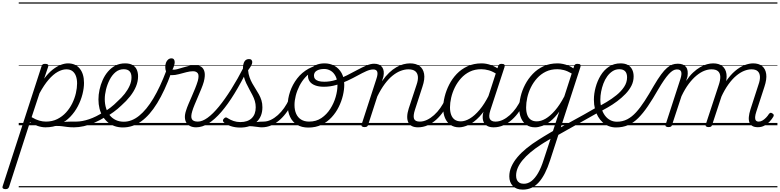

<svg xmlns="http://www.w3.org/2000/svg" viewBox="-157 -1050 6535 1609"><path d="M462 17Q431 17 408 14Q385 11 363 8Q341 5 315.5 5.5Q290 6 255 12L280 -10Q319 -19 346.5 -23.5Q374 -28 395.5 -29.5Q417 -31 436.5 -31Q456 -31 477 -31Q486 -31 489.5 -23.5Q493 -16 491 -7Q489 2 481.5 9.5Q474 17 462 17ZM-112 535Q-126 535 -132.5 528.5Q-139 522 -135 511L191 -494Q195 -506 201 -510.5Q207 -515 221 -515Q238 -515 244 -509.5Q250 -504 247 -492L213 -391Q250 -440 285.5 -467.5Q321 -495 353.5 -507Q386 -519 413 -519Q476 -519 511.5 -475Q547 -431 547 -355Q547 -311 534 -260Q521 -209 495.5 -160Q470 -111 431.5 -71Q393 -31 341.5 -7Q290 17 224 17Q193 17 158.5 5.5Q124 -6 94 -26L-81 516Q-85 526 -91.5 530.5Q-98 535 -112 535ZM108 -68Q144 -47 172.5 -39Q201 -31 228 -31Q281 -31 323 -52Q365 -73 396.5 -107.5Q428 -142 448.5 -184Q469 -226 479 -269.5Q489 -313 489 -351Q489 -387 479 -413.5Q469 -440 449.5 -454.5Q430 -469 399 -469Q365 -469 327 -448Q289 -427 250.5 -382.5Q212 -338 174 -268ZM0 510H609V520H0ZM0 -20H609V0H0ZM0 -505H609V-500H0ZM0 -1030H609V-1020H0Z M465 17Q453 17 449 9.5Q445 2 448 -7Q451 -16 460 -23.5Q469 -31 481 -31Q531 -31 590 -51Q649 -71 709 -110Q716 -115 723 -111.5Q730 -108 734 -100.5Q738 -93 737 -84.5Q736 -76 729 -72Q681 -42 634.5 -22Q588 -2 545 7.5Q502 17 465 17ZM612 510V520ZM612 -20V0ZM612 -505V-500ZM612 -1030V-1020Z M703 -105Q737 -124 769 -148.5Q801 -173 827 -200Q862 -231 888 -264Q914 -297 929.5 -332Q945 -367 945 -402Q945 -435 929 -452.5Q913 -470 879 -470Q869 -470 864.5 -477Q860 -484 861.5 -494Q863 -504 870.5 -511.5Q878 -519 891 -519Q930 -519 954 -505Q978 -491 989 -466.5Q1000 -442 1000 -410Q1000 -367 982.5 -325Q965 -283 933.5 -243Q902 -203 860 -166Q830 -137 795 -111.5Q760 -86 723 -65ZM609 510H1053V520H609ZM609 -20H1053V0H609ZM609 -505H1053V-500H609ZM609 -1030H1053V-1020H609Z M873 18Q836 18 804 7Q772 -4 747 -25Q722 -46 704 -75Q686 -104 677 -140Q668 -176 668 -217Q668 -256 677 -298Q686 -340 703.5 -379.5Q721 -419 748 -450.5Q775 -482 810.5 -500.5Q846 -519 891 -519Q901 -519 904.5 -511.5Q908 -504 906 -494Q904 -484 897 -477Q890 -470 880 -470Q841 -470 811.5 -445.5Q782 -421 762 -382Q742 -343 731.5 -300Q721 -257 721 -219Q721 -178 732 -143Q743 -108 763.5 -83Q784 -58 813.5 -44Q843 -30 881 -30Q947 -30 1009 -80Q1071 -130 1128 -225Q1185 -320 1237 -458Q1240 -466 1248 -467.5Q1256 -469 1264 -466Q1272 -463 1277 -456Q1282 -449 1278 -439Q1223 -288 1160.5 -186Q1098 -84 1026.5 -33Q955 18 873 18ZM1053 510H1066V520H1053ZM1053 -20H1066V0H1053ZM1053 -505H1066V-500H1053ZM1053 -1030H1066V-1020H1053Z M1487 17Q1459 17 1438.5 7.5Q1418 -2 1406 -20Q1394 -38 1392.5 -64.5Q1391 -91 1403 -126Q1410 -149 1423 -179.5Q1436 -210 1450.5 -243Q1465 -276 1478.5 -309.5Q1492 -343 1501 -373Q1513 -420 1500 -436.5Q1487 -453 1460 -453Q1436 -453 1405 -445Q1374 -437 1342.5 -428.5Q1311 -420 1282 -420Q1264 -420 1252 -428.5Q1240 -437 1234 -452.5Q1228 -468 1228 -489Q1228 -508 1234 -524.5Q1240 -541 1252 -551Q1264 -561 1279 -561Q1294 -561 1300.5 -552Q1307 -543 1307 -529Q1307 -517 1301.5 -499Q1296 -481 1288 -466Q1305 -464 1327.5 -470Q1350 -476 1375.5 -484Q1401 -492 1427.5 -498Q1454 -504 1477 -504Q1508 -504 1529 -490.5Q1550 -477 1557 -446.5Q1564 -416 1551 -365Q1543 -337 1529.5 -304.5Q1516 -272 1501.5 -238Q1487 -204 1474 -173Q1461 -142 1454 -118Q1440 -72 1451 -51.5Q1462 -31 1501 -31Q1511 -31 1515.5 -23.5Q1520 -16 1518 -7Q1516 2 1508.5 9.5Q1501 17 1487 17ZM1065 510H1633V520H1065ZM1065 -20H1633V0H1065ZM1065 -505H1633V-500H1065ZM1065 -1030H1633V-1020H1065Z M1486 17Q1474 17 1470 9.5Q1466 2 1469 -7Q1472 -16 1480.5 -23.5Q1489 -31 1501 -31Q1538 -31 1582.5 -63Q1627 -95 1677 -156Q1727 -217 1780.5 -302Q1834 -387 1888 -492Q1894 -503 1904 -502Q1914 -501 1920 -492Q1926 -483 1919 -470Q1863 -356 1807.5 -265.5Q1752 -175 1697.5 -112Q1643 -49 1590.5 -16Q1538 17 1486 17ZM1632 510V520ZM1632 -20V0ZM1632 -505V-500ZM1632 -1030V-1020Z M2038 17Q2020 17 1999.5 13.5Q1979 10 1953.5 8Q1928 6 1894 10L1922 -13Q1955 -22 1978.5 -25.5Q2002 -29 2020 -30Q2038 -31 2054 -31Q2063 -31 2066.5 -23.5Q2070 -16 2067.5 -7Q2065 2 2057.5 9.5Q2050 17 2038 17ZM1856 19Q1812 19 1775.5 6.5Q1739 -6 1719 -25Q1711 -32 1711 -40Q1711 -48 1720 -57Q1729 -66 1736 -66Q1743 -66 1754 -58Q1774 -45 1800.5 -36Q1827 -27 1857 -27Q1919 -27 1952.5 -59.5Q1986 -92 1986 -151Q1986 -179 1978.5 -204Q1971 -229 1958.5 -253Q1946 -277 1932.5 -301.5Q1919 -326 1906.5 -352.5Q1894 -379 1886.5 -408.5Q1879 -438 1879 -473Q1879 -514 1891.5 -534.5Q1904 -555 1930 -555Q1945 -555 1951 -547Q1957 -539 1957 -530Q1957 -517 1949.5 -502.5Q1942 -488 1922 -461Q1925 -429 1934.5 -402Q1944 -375 1957.5 -351Q1971 -327 1985.5 -304.5Q2000 -282 2013 -258.5Q2026 -235 2034 -209Q2042 -183 2042 -151Q2042 -72 1991.5 -26.5Q1941 19 1856 19ZM1633 510H2183V520H1633ZM1633 -20H2183V0H1633ZM1633 -505H2183V-500H1633ZM1633 -1030H2183V-1020H1633Z M2037 17Q2026 17 2021.5 9.5Q2017 2 2018.5 -7Q2020 -16 2028.5 -23.5Q2037 -31 2052 -31Q2082 -31 2112.5 -45.5Q2143 -60 2171.5 -85.5Q2200 -111 2224 -145Q2248 -179 2265 -217Q2270 -228 2278.5 -228Q2287 -228 2294 -220.5Q2301 -213 2297 -203Q2278 -157 2250.5 -117Q2223 -77 2189.5 -47Q2156 -17 2117.5 0Q2079 17 2037 17ZM2183 510V520ZM2183 -20V0ZM2183 -505V-500ZM2183 -1030V-1020Z M2427 19Q2371 19 2332.5 -4.5Q2294 -28 2274 -70.5Q2254 -113 2254 -168Q2254 -223 2274 -282Q2294 -341 2333 -392Q2372 -443 2430 -475Q2488 -507 2564 -507Q2574 -507 2575.5 -499Q2577 -491 2573 -483.5Q2569 -476 2561 -476Q2512 -476 2472.5 -456Q2433 -436 2403 -403.5Q2373 -371 2352.5 -330.5Q2332 -290 2321.5 -248.5Q2311 -207 2311 -170Q2311 -128 2325 -96.5Q2339 -65 2366.5 -48Q2394 -31 2433 -31Q2493 -31 2537 -61Q2581 -91 2611 -138Q2641 -185 2656 -237.5Q2671 -290 2671 -334Q2671 -381 2655 -412Q2639 -443 2613.5 -457.5Q2588 -472 2561 -472Q2548 -472 2542 -479Q2536 -486 2537 -495.5Q2538 -505 2544.5 -512Q2551 -519 2564 -519Q2608 -519 2645.5 -498.5Q2683 -478 2705.5 -438Q2728 -398 2728 -339Q2728 -298 2716.5 -249.5Q2705 -201 2681.5 -153.5Q2658 -106 2622 -67Q2586 -28 2537.5 -4.5Q2489 19 2427 19ZM2183 510H2784V520H2183ZM2183 -20H2784V0H2183ZM2183 -505H2784V-500H2183ZM2183 -1030H2784V-1020H2183Z M2557 -323Q2514 -323 2484 -334.5Q2454 -346 2439 -366.5Q2424 -387 2424 -413Q2424 -443 2441.5 -467Q2459 -491 2490.5 -505Q2522 -519 2563 -519Q2576 -519 2582 -512Q2588 -505 2587 -495.5Q2586 -486 2579.5 -479Q2573 -472 2560 -472Q2522 -472 2498 -458Q2474 -444 2474 -416Q2474 -400 2483.5 -388.5Q2493 -377 2512 -371Q2531 -365 2561 -365Q2609 -365 2656.5 -380Q2704 -395 2749.5 -418Q2795 -441 2836.5 -463.5Q2878 -486 2914 -501Q2950 -516 2978 -516Q2990 -516 2995.5 -509Q3001 -502 2999.5 -492.5Q2998 -483 2990.5 -475.5Q2983 -468 2971 -468Q2945 -468 2912.5 -453.5Q2880 -439 2841 -417.5Q2802 -396 2756.5 -374.5Q2711 -353 2661 -338Q2611 -323 2557 -323ZM2784 510H2822V520H2784ZM2784 -20H2822V0H2784ZM2784 -505H2822V-500H2784ZM2784 -1030H2822V-1020H2784Z M3346 17Q3316 17 3295.5 7Q3275 -3 3265 -23.5Q3255 -44 3255.5 -73Q3256 -102 3268 -140L3334 -340Q3348 -380 3345 -409Q3342 -438 3322.5 -453.5Q3303 -469 3265 -469Q3235 -469 3201.5 -456.5Q3168 -444 3134 -417Q3100 -390 3067.5 -346.5Q3035 -303 3005 -242L2928 -4Q2925 6 2918.5 10.5Q2912 15 2897 15Q2885 15 2877.5 10Q2870 5 2873 -6L2997 -388Q3011 -429 3004.5 -448.5Q2998 -468 2971 -468Q2960 -468 2955.5 -475.5Q2951 -483 2952 -492.5Q2953 -502 2960 -509Q2967 -516 2978 -516Q3002 -516 3019 -508.5Q3036 -501 3046 -486.5Q3056 -472 3058.5 -452.5Q3061 -433 3056 -408L3044 -369Q3074 -412 3104 -440.5Q3134 -469 3164.5 -486.5Q3195 -504 3224 -511.5Q3253 -519 3279 -519Q3328 -519 3358.5 -497Q3389 -475 3397 -431.5Q3405 -388 3383 -323L3321 -132Q3304 -80 3312.5 -55.5Q3321 -31 3361 -31Q3370 -31 3374 -23.5Q3378 -16 3376.5 -7Q3375 2 3367.5 9.5Q3360 17 3346 17ZM2821 510H3492V520H2821ZM2821 -20H3492V0H2821ZM2821 -505H3492V-500H2821ZM2821 -1030H3492V-1020H2821Z M3346 17Q3335 17 3330.5 9.5Q3326 2 3327.5 -7Q3329 -16 3337.5 -23.5Q3346 -31 3361 -31Q3391 -31 3421.5 -45.5Q3452 -60 3480.5 -85.5Q3509 -111 3533 -145Q3557 -179 3574 -217Q3579 -228 3587.5 -228Q3596 -228 3603 -220.5Q3610 -213 3606 -203Q3587 -157 3559.5 -117Q3532 -77 3498.5 -47Q3465 -17 3426.5 0Q3388 17 3346 17ZM3492 510V520ZM3492 -20V0ZM3492 -505V-500ZM3492 -1030V-1020Z M3690 17Q3649 17 3619 -3Q3589 -23 3573 -59.5Q3557 -96 3557 -146Q3557 -190 3569.5 -240.5Q3582 -291 3607 -340.5Q3632 -390 3670 -430Q3708 -470 3760.5 -494.5Q3813 -519 3879 -519Q3917 -519 3956.5 -505Q3996 -491 4027 -467L4015 -423Q3974 -451 3940.5 -460.5Q3907 -470 3876 -470Q3822 -470 3780 -449.5Q3738 -429 3706.5 -394Q3675 -359 3654.5 -317Q3634 -275 3624 -231.5Q3614 -188 3614 -150Q3614 -114 3624 -87.5Q3634 -61 3654 -47Q3674 -33 3705 -33Q3740 -33 3780 -56.5Q3820 -80 3861.5 -129Q3903 -178 3941 -254L3954 -214Q3910 -124 3862 -73.5Q3814 -23 3769.5 -3Q3725 17 3690 17ZM3979 17Q3950 17 3929.5 7Q3909 -3 3898.5 -22.5Q3888 -42 3888 -69Q3888 -96 3899 -130L4017 -494Q4021 -506 4027.5 -510.5Q4034 -515 4047 -515Q4065 -515 4070 -507.5Q4075 -500 4071 -488L3952 -125Q3936 -74 3948.5 -52.5Q3961 -31 3994 -31Q4003 -31 4007 -23.5Q4011 -16 4009.5 -7Q4008 2 4000.5 9.5Q3993 17 3979 17ZM3492 510H4127V520H3492ZM3492 -20H4127V0H3492ZM3492 -505H4127V-500H3492ZM3492 -1030H4127V-1020H3492Z M3981 17Q3970 17 3965.5 9.5Q3961 2 3962.5 -7Q3964 -16 3972.5 -23.5Q3981 -31 3996 -31Q4026 -31 4056.5 -45.5Q4087 -60 4115.5 -85.5Q4144 -111 4168 -145Q4192 -179 4209 -217Q4214 -228 4222.5 -228Q4231 -228 4238 -220.5Q4245 -213 4241 -203Q4222 -157 4194.5 -117Q4167 -77 4133.5 -47Q4100 -17 4061.5 0Q4023 17 3981 17ZM4127 510V520ZM4127 -20V0ZM4127 -505V-500ZM4127 -1030V-1020Z M4224 539Q4169 539 4140 508Q4111 477 4111 428Q4111 386 4129 345.5Q4147 305 4179.5 266.5Q4212 228 4257 191.5Q4302 155 4358 120Q4378 107 4398 95Q4418 83 4438 71Q4458 59 4477 48L4530 -115Q4494 -65 4457.5 -36Q4421 -7 4387.5 5Q4354 17 4327 17Q4285 17 4255.5 -3Q4226 -23 4210 -59.5Q4194 -96 4194 -146Q4194 -190 4206 -241Q4218 -292 4243.5 -341Q4269 -390 4307.5 -430.5Q4346 -471 4398 -495Q4450 -519 4516 -519Q4538 -519 4561.5 -514Q4585 -509 4607 -500Q4629 -491 4648 -477L4654 -496Q4658 -507 4664 -511Q4670 -515 4683 -515Q4702 -515 4706.5 -507.5Q4711 -500 4707 -488L4453 293Q4433 355 4409.5 401Q4386 447 4358 478Q4330 509 4297 524Q4264 539 4224 539ZM4233 490Q4267 490 4296.5 467.5Q4326 445 4352 400.5Q4378 356 4399 289L4457 113Q4443 121 4429 129.5Q4415 138 4401.5 146Q4388 154 4375 163Q4326 195 4287.5 227.5Q4249 260 4222.5 292Q4196 324 4182 356.5Q4168 389 4168 422Q4168 443 4175 458Q4182 473 4196.5 481.5Q4211 490 4233 490ZM4341 -33Q4377 -33 4415.5 -55.5Q4454 -78 4494 -124Q4534 -170 4572 -242L4634 -434Q4598 -455 4569 -462.5Q4540 -470 4513 -470Q4459 -470 4417 -449.5Q4375 -429 4343.5 -394Q4312 -359 4291.5 -317Q4271 -275 4261.5 -231.5Q4252 -188 4252 -150Q4252 -114 4261.5 -87.5Q4271 -61 4291 -47Q4311 -33 4341 -33ZM4127 510H4762V520H4127ZM4127 -20H4762V0H4127ZM4127 -505H4762V-500H4127ZM4127 -1030H4762V-1020H4127Z M4859 -109Q4806 -79 4746.5 -45.5Q4687 -12 4625.5 22Q4564 56 4505 90Q4499 93 4494.5 88Q4490 83 4488 73.5Q4486 64 4489.5 54.5Q4493 45 4503 39Q4559 8 4618 -24.5Q4677 -57 4736 -89.5Q4795 -122 4849 -154Q4854 -157 4859 -152.5Q4864 -148 4866.5 -139Q4869 -130 4867.5 -121.5Q4866 -113 4859 -109ZM4762 510V520ZM4762 -20V0ZM4762 -505V-500ZM4762 -1030V-1020Z M4842 -147Q4881 -168 4925.5 -194.5Q4970 -221 5009 -252.5Q5048 -284 5073 -321.5Q5098 -359 5098 -402Q5098 -435 5082 -452.5Q5066 -470 5032 -470Q5022 -470 5017.5 -477Q5013 -484 5014 -494Q5015 -504 5023 -511.5Q5031 -519 5043 -519Q5082 -519 5106 -504.5Q5130 -490 5141.5 -465.5Q5153 -441 5153 -410Q5153 -368 5134.5 -331.5Q5116 -295 5084.5 -262.5Q5053 -230 5015 -201.5Q4977 -173 4936.5 -150Q4896 -127 4859 -107ZM4762 510H5206V520H4762ZM4762 -20H5206V0H4762ZM4762 -505H5206V-500H4762ZM4762 -1030H5206V-1020H4762Z M5005 18Q4973 18 4944.5 7Q4916 -4 4893.5 -24.5Q4871 -45 4854.5 -73.5Q4838 -102 4829 -137.5Q4820 -173 4820 -214Q4820 -265 4834.5 -318.5Q4849 -372 4876.5 -417.5Q4904 -463 4946 -491Q4988 -519 5044 -519Q5054 -519 5057.5 -511.5Q5061 -504 5059 -494Q5057 -484 5050 -477Q5043 -470 5033 -470Q5002 -470 4976.5 -453.5Q4951 -437 4931.5 -410Q4912 -383 4899.5 -349.5Q4887 -316 4880.5 -281.5Q4874 -247 4874 -216Q4874 -176 4884 -141.5Q4894 -107 4912.5 -82Q4931 -57 4956.5 -43.5Q4982 -30 5013 -30Q5060 -30 5099 -50Q5138 -70 5173.5 -109Q5209 -148 5245 -203.5Q5281 -259 5322 -331Q5356 -389 5383 -425.5Q5410 -462 5433 -481.5Q5456 -501 5477 -508.5Q5498 -516 5521 -516Q5532 -516 5536.5 -509Q5541 -502 5539.5 -492.5Q5538 -483 5531 -475.5Q5524 -468 5513 -468Q5498 -468 5482 -458.5Q5466 -449 5447.5 -429Q5429 -409 5407 -377Q5385 -345 5358 -299Q5313 -220 5272.5 -160.5Q5232 -101 5192 -61Q5152 -21 5106.5 -1.5Q5061 18 5005 18ZM5206 510H5331V520H5206ZM5206 -20H5331V0H5206ZM5206 -505H5331V-500H5206ZM5206 -1030H5331V-1020H5206Z M5444 15Q5432 15 5424.5 10Q5417 5 5421 -6L5545 -388Q5558 -429 5551.5 -448.5Q5545 -468 5518 -468Q5509 -468 5505 -475.5Q5501 -483 5502 -492.5Q5503 -502 5509.5 -509Q5516 -516 5525 -516Q5548 -516 5565 -509Q5582 -502 5592.5 -488Q5603 -474 5605.5 -454Q5608 -434 5604 -408L5593 -372Q5621 -414 5651 -442Q5681 -470 5710.5 -487Q5740 -504 5767.5 -511.5Q5795 -519 5819 -519Q5868 -519 5896.5 -496Q5925 -473 5931 -429.5Q5937 -386 5916 -323L5811 -4Q5808 6 5802 10.5Q5796 15 5781 15Q5769 15 5761.5 10Q5754 5 5757 -6L5867 -340Q5880 -379 5879 -408Q5878 -437 5860.5 -453Q5843 -469 5805 -469Q5776 -469 5744.5 -456.5Q5713 -444 5680 -417Q5647 -390 5615 -347.5Q5583 -305 5554 -244L5475 -4Q5473 6 5466 10.5Q5459 15 5444 15ZM6194 16Q6166 16 6148.5 6Q6131 -4 6123.5 -23.5Q6116 -43 6118.5 -70.5Q6121 -98 6132 -133L6199 -340Q6213 -379 6211.5 -408Q6210 -437 6193 -453Q6176 -469 6140 -469Q6111 -469 6078.5 -456Q6046 -443 6012.5 -415Q5979 -387 5947 -342.5Q5915 -298 5886 -235H5861Q5889 -313 5926 -367Q5963 -421 6003 -455Q6043 -489 6082.5 -504Q6122 -519 6154 -519Q6202 -519 6230 -496Q6258 -473 6264 -429.5Q6270 -386 6249 -323L6181 -114Q6172 -87 6171 -68.5Q6170 -50 6177.5 -40.5Q6185 -31 6201 -31Q6218 -31 6233.5 -40.5Q6249 -50 6263 -64.5Q6277 -79 6286 -94Q6291 -101 6298 -104Q6305 -107 6315 -100Q6326 -94 6327 -86.5Q6328 -79 6323 -71Q6312 -52 6293 -31.5Q6274 -11 6249.5 2.5Q6225 16 6194 16ZM5331 510H6358V520H5331ZM5331 -20H6358V0H5331ZM5331 -505H6358V-500H5331ZM5331 -1030H6358V-1020H5331Z"/></svg>

Font: Playwrite CO Guides
Style: Regular
Weight: 400
Designer: Veronika Burian, José Scaglione
Foundry: TypeTogether
Version: Version 1.003